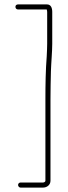

<svg xmlns="http://www.w3.org/2000/svg" viewBox="-20 -737 307 871"><path d="M62 -694H192C193 -690 194 -686 194 -683V-538C194 -523 193 -505 192 -482C187 -418 186 -354 186 -286V83C186 87 181 91 175 91H73C67 91 62 96 62 102C62 108 67 114 73 114H175C194 114 209 101 209 83V-286C209 -329 210 -372 211 -414C212 -450 217 -503 217 -538V-683C217 -701 211 -717 193 -717H62C55 -717 50 -713 50 -706C50 -699 55 -694 62 -694Z"/></svg>

Font: Electronic
Style: ExLt
Weight: 200
Version: Version 1.011